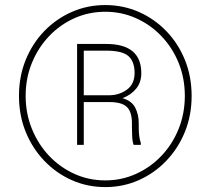

<svg xmlns="http://www.w3.org/2000/svg" viewBox="-20 -741 857 771"><path d="M56.2 -356Q56.2 -433.6 83 -500Q109.9 -566.4 157.7 -616Q205.6 -665.5 268.3 -693.1Q331.1 -720.7 402.8 -720.7Q474.6 -720.7 537.4 -693.1Q600.1 -665.5 647.9 -616Q695.8 -566.4 722.7 -500Q749.5 -433.6 749.5 -356Q749.5 -278.3 722.7 -211.9Q695.8 -145.5 647.9 -95.5Q600.1 -45.4 537.4 -17.6Q474.6 10.3 402.8 10.3Q331.1 10.3 268.3 -17.6Q205.6 -45.4 157.7 -95.5Q109.9 -145.5 83 -211.9Q56.2 -278.3 56.2 -356ZM83 -356Q83 -285.2 108.2 -223.4Q133.3 -161.6 177.2 -115.2Q221.2 -68.8 279.1 -42.7Q336.9 -16.6 402.8 -16.6Q468.3 -16.6 526.1 -42.7Q584 -68.8 628.2 -115.2Q672.4 -161.6 697.3 -223.4Q722.2 -285.2 722.2 -356Q722.2 -427.2 697.3 -488.5Q672.4 -549.8 628.2 -595.9Q584 -642.1 526.1 -668Q468.3 -693.8 402.8 -693.8Q336.9 -693.8 279.1 -668Q221.2 -642.1 177.2 -595.9Q133.3 -549.8 108.2 -488.5Q83 -427.2 83 -356ZM419.9 -331.1H316.4V-159.2H289.6V-564.5H406.2Q547.4 -564.5 547.4 -447.3Q547.4 -411.1 527.6 -386Q507.8 -360.8 472.2 -346.7Q509.3 -335.9 523.2 -308.3Q537.1 -280.8 537.1 -246.6V-229Q537.1 -189.5 545.4 -167V-159.2H516.6Q511.7 -171.9 510.7 -195.3Q509.8 -218.8 509.8 -229.5V-246.1Q509.8 -292 489.5 -311.5Q469.2 -331.1 419.9 -331.1ZM406.2 -537.6H316.4V-358.4H416.5Q459 -358.4 489.7 -381.1Q520.5 -403.8 520.5 -447.8Q520.5 -493.7 495.8 -515.6Q471.2 -537.6 406.2 -537.6Z"/></svg>

Font: Vazirmatn UI Thin
Style: Regular
Weight: 100
Designer: Saber Rastikerdar
Foundry: Saber Rastikerdar
Version: Version 33.003